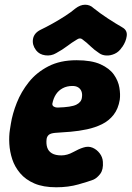

<svg xmlns="http://www.w3.org/2000/svg" viewBox="-20 -774 557 813"><path d="M218.2 19Q163 19 125.7 2.9Q88.4 -13.2 65.4 -40.4Q42.4 -67.6 31.9 -99.7Q21.4 -131.8 19.5 -164.7Q17.6 -197.6 22 -225L26 -250Q32.6 -292 51.1 -338.8Q69.6 -385.6 102.2 -426.5Q134.8 -467.4 184.8 -493.2Q234.8 -519 303.8 -519Q367.8 -519 405.8 -501.7Q443.8 -484.4 462.3 -458Q480.8 -431.6 485.5 -403Q490.2 -374.4 487.2 -352Q480.8 -313 460.9 -287.7Q441 -262.4 411.9 -248.1Q382.8 -233.8 348.6 -226.5Q314.4 -219.2 279.6 -216.2Q244.8 -213.2 213.4 -211.4Q194 -209.6 186.5 -202.9Q179 -196.2 177.4 -185.8Q174.8 -165 180 -149.2Q185.2 -133.4 200 -124.7Q214.8 -116 239.8 -116Q264.6 -116 289.5 -129.8Q314.4 -143.6 332.8 -149.2Q353.8 -156.2 371.8 -148.6Q389.8 -141 402.1 -124.8Q414.4 -108.6 415.6 -89.2Q418.2 -56 404.5 -37.9Q390.8 -19.8 375 -13Q355.2 -5.4 312.3 6.8Q269.4 19 218.2 19ZM224.8 -318.6Q282 -320.2 303.3 -330.8Q324.6 -341.4 326.8 -360.8Q329.2 -375.8 325.1 -386.7Q321 -397.6 311.4 -403.8Q301.8 -410 286.8 -410Q263.6 -410 245.8 -400.6Q228 -391.2 217 -374.5Q206 -357.8 201.6 -334.6Q201 -326.4 208.6 -322.2Q216.2 -318 224.8 -318.6ZM499 -657.4Q519.8 -645.4 516.6 -621.5Q513.4 -597.6 497.8 -575.2L496.2 -573.6Q484 -554.6 465.8 -546.3Q447.6 -538 429.9 -539Q412.2 -540 400.2 -548.8Q377.6 -563.8 362.7 -578.6Q347.8 -593.4 329 -607.2Q319.4 -615.4 306.6 -607.2Q283.4 -593.4 264.2 -578.6Q245 -563.8 217.4 -548.8Q196.4 -536.4 171.6 -539.8Q146.8 -543.2 133.4 -560.4L132.2 -562Q115.6 -583.8 119.7 -608.7Q123.8 -633.6 150.8 -647.4Q173.8 -658.4 201.6 -673.8Q229.4 -689.2 255.4 -706Q281.4 -722.8 298.6 -737.6Q319.8 -754 340.4 -754Q361 -754 375.6 -740Q404 -717.2 436.8 -695.8Q469.6 -674.4 499 -657.4Z"/></svg>

Font: Winky Sans
Style: Italic
Weight: 400
Italic angle: -8.97852°
Designer: Simon Atzbach
Foundry: typofactur
Version: Version 1.205